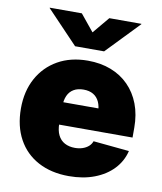

<svg xmlns="http://www.w3.org/2000/svg" viewBox="-86 -829 770 910"><g transform="rotate(10 299.5 -374.5)"><path d="M306.6 10.3Q221.7 10.3 158.7 -23.4Q95.7 -57.1 61.8 -119.4Q27.8 -181.6 27.8 -267.1Q27.8 -349.6 62 -412.1Q96.2 -474.6 157.7 -509.5Q219.2 -544.4 301.8 -544.4Q363.3 -544.4 413.1 -525.1Q462.9 -505.9 498.5 -469.7Q534.2 -433.6 553.5 -383.1Q572.8 -332.5 572.8 -269.5V-222.2H87.4V-330.1H481.9L391.1 -308.6Q391.1 -339.8 381.1 -361.6Q371.1 -383.3 352.1 -394.5Q333 -405.8 305.2 -405.8Q277.3 -405.8 258.1 -394.5Q238.8 -383.3 229 -361.6Q219.2 -339.8 219.2 -308.6V-228Q219.2 -194.3 230.5 -171.6Q241.7 -148.9 262.7 -137.7Q283.7 -126.5 311.5 -126.5Q332 -126.5 348.6 -132.1Q365.2 -137.7 377 -147.9Q388.7 -158.2 394 -172.9L566.9 -156.2Q554.7 -106 519.3 -68.6Q483.9 -31.2 429.7 -10.5Q375.5 10.3 306.6 10.3ZM233.9 -760.3 299.3 -680.2 366.2 -760.3H520.5V-758.3L369.1 -601.1H229.5L79.6 -758.3V-760.3Z"/></g></svg>

Font: Inter 20pt Black
Style: Regular
Weight: 900
Version: Version 4.001;git-66647c0bb